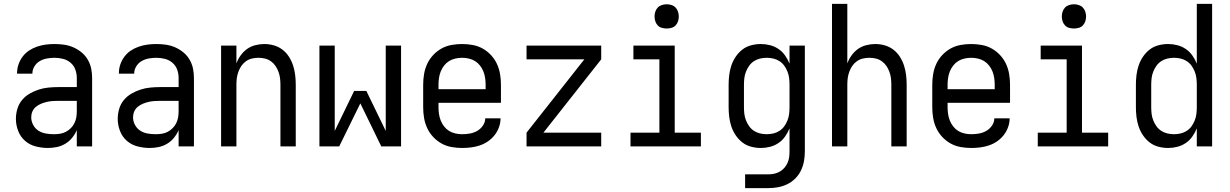

<svg xmlns="http://www.w3.org/2000/svg" viewBox="-20 -755 6340 990"><path d="M227 8Q196 8 164.5 0Q133 -8 109 -29Q85 -50 73.5 -80.5Q62 -111 62 -142Q62 -168 69.5 -193.5Q77 -219 93.5 -239Q110 -259 132.5 -272Q155 -285 179.5 -293Q204 -301 230 -303.5Q256 -306 282 -306H376V-353Q376 -375 368.5 -396Q361 -417 344 -431.5Q327 -446 305 -451.5Q283 -457 261 -457Q242 -457 222.5 -453.5Q203 -450 186 -440.5Q169 -431 158 -413.5Q147 -396 147 -376V-375H68V-378Q68 -401 75.5 -423Q83 -445 97 -463.5Q111 -482 130 -494.5Q149 -507 171 -514.5Q193 -522 215.5 -525Q238 -528 261 -528Q286 -528 310.5 -524.5Q335 -521 358 -511Q381 -501 400.5 -485Q420 -469 432.5 -447.5Q445 -426 450 -402Q455 -378 455 -353V0H376V-84Q367 -63 352 -44.5Q337 -26 317 -14Q297 -2 274 3Q251 8 227 8ZM258 -63Q274 -63 290 -65.5Q306 -68 320 -75.5Q334 -83 345.5 -94.5Q357 -106 364 -120.5Q371 -135 373.5 -150.5Q376 -166 376 -182V-235H282Q266 -235 251 -234Q236 -233 221 -229.5Q206 -226 191.5 -220Q177 -214 165 -204Q153 -194 147 -180Q141 -166 141 -150Q141 -130 151 -111Q161 -92 178.5 -81Q196 -70 216.5 -66.5Q237 -63 258 -63Z M752 8Q721 8 689.5 0Q658 -8 634 -29Q610 -50 598.5 -80.5Q587 -111 587 -142Q587 -168 594.5 -193.5Q602 -219 618.5 -239Q635 -259 657.5 -272Q680 -285 704.5 -293Q729 -301 755 -303.5Q781 -306 807 -306H901V-353Q901 -375 893.5 -396Q886 -417 869 -431.5Q852 -446 830 -451.5Q808 -457 786 -457Q767 -457 747.5 -453.5Q728 -450 711 -440.5Q694 -431 683 -413.5Q672 -396 672 -376V-375H593V-378Q593 -401 600.5 -423Q608 -445 622 -463.5Q636 -482 655 -494.5Q674 -507 696 -514.5Q718 -522 740.5 -525Q763 -528 786 -528Q811 -528 835.5 -524.5Q860 -521 883 -511Q906 -501 925.5 -485Q945 -469 957.5 -447.5Q970 -426 975 -402Q980 -378 980 -353V0H901V-84Q892 -63 877 -44.5Q862 -26 842 -14Q822 -2 799 3Q776 8 752 8ZM783 -63Q799 -63 815 -65.5Q831 -68 845 -75.5Q859 -83 870.5 -94.5Q882 -106 889 -120.5Q896 -135 898.5 -150.5Q901 -166 901 -182V-235H807Q791 -235 776 -234Q761 -233 746 -229.5Q731 -226 716.5 -220Q702 -214 690 -204Q678 -194 672 -180Q666 -166 666 -150Q666 -130 676 -111Q686 -92 703.5 -81Q721 -70 741.5 -66.5Q762 -63 783 -63Z M1120 0V-520H1199V-428Q1207 -450 1221 -469.5Q1235 -489 1254 -502.5Q1273 -516 1296.5 -522Q1320 -528 1343 -528Q1368 -528 1392.5 -521Q1417 -514 1437 -498.5Q1457 -483 1470.5 -461.5Q1484 -440 1491.5 -416.5Q1499 -393 1502 -368Q1505 -343 1505 -318V0H1426V-318Q1426 -335 1424 -351.5Q1422 -368 1416 -384.5Q1410 -401 1400.5 -415Q1391 -429 1377 -439Q1363 -449 1346.5 -453Q1330 -457 1313 -457Q1295 -457 1278.5 -453Q1262 -449 1248 -439Q1234 -429 1224.5 -415Q1215 -401 1209 -384.5Q1203 -368 1201 -351.5Q1199 -335 1199 -318V0Z M1627 0V-520H1706V-80L1806 -286H1869L1969 -80V-520H2048V0H1946L1838 -222L1729 0Z M2363 8Q2335 8 2307.5 3Q2280 -2 2256 -15.5Q2232 -29 2213 -49.5Q2194 -70 2182.5 -95Q2171 -120 2166.5 -147.5Q2162 -175 2162 -202V-318Q2162 -345 2166.5 -372.5Q2171 -400 2182.5 -425Q2194 -450 2213 -470.5Q2232 -491 2256 -504.5Q2280 -518 2307.5 -523Q2335 -528 2362 -528Q2390 -528 2417.5 -523Q2445 -518 2469 -504.5Q2493 -491 2512 -470.5Q2531 -450 2542.5 -425Q2554 -400 2558.5 -372.5Q2563 -345 2563 -318V-225H2241V-202Q2241 -185 2243.5 -167.5Q2246 -150 2252.5 -133.5Q2259 -117 2270 -103Q2281 -89 2295.5 -80Q2310 -71 2327.5 -67Q2345 -63 2363 -63Q2383 -63 2403 -66.5Q2423 -70 2440.5 -80Q2458 -90 2470 -107.5Q2482 -125 2482 -145H2561Q2561 -122 2553 -99.5Q2545 -77 2530.5 -58.5Q2516 -40 2496.5 -26.5Q2477 -13 2455 -5.5Q2433 2 2409.5 5Q2386 8 2363 8ZM2241 -295H2484V-318Q2484 -335 2481.5 -352.5Q2479 -370 2472.5 -386.5Q2466 -403 2455 -417Q2444 -431 2429.5 -440Q2415 -449 2397.5 -453Q2380 -457 2363 -457Q2345 -457 2327.5 -453Q2310 -449 2295.5 -440Q2281 -431 2270 -417Q2259 -403 2252.5 -386.5Q2246 -370 2243.5 -352.5Q2241 -335 2241 -318Z M2695 0V-71L2993 -449H2695V-520H3080V-449L2782 -71H3080V0Z M3231 0V-71H3380V-449H3246V-520H3459V-71H3594V0ZM3417 -608Q3405 -608 3392.5 -611.5Q3380 -615 3371.5 -624Q3363 -633 3359 -645Q3355 -657 3355 -670Q3355 -683 3359 -695Q3363 -707 3371.5 -716Q3380 -725 3392.5 -729Q3405 -733 3418 -733Q3430 -733 3442.5 -729Q3455 -725 3463.5 -716Q3472 -707 3476 -695Q3480 -683 3480 -670Q3480 -657 3476 -645Q3472 -633 3463.5 -624Q3455 -615 3442.5 -611.5Q3430 -608 3417 -608Z M3940 215H3822V144H3940Q3956 144 3971 141Q3986 138 3999.5 130.5Q4013 123 4023.5 111.5Q4034 100 4040.5 85.5Q4047 71 4049 56Q4051 41 4051 25V-93Q4042 -71 4028 -51Q4014 -31 3994 -17.5Q3974 -4 3950.5 2Q3927 8 3903 8Q3878 8 3853 1.5Q3828 -5 3808 -20.5Q3788 -36 3773.5 -57.5Q3759 -79 3751 -103Q3743 -127 3740 -152Q3737 -177 3737 -202V-318Q3737 -343 3740 -368Q3743 -393 3751 -417Q3759 -441 3773.5 -462.5Q3788 -484 3808 -499.5Q3828 -515 3853 -521.5Q3878 -528 3903 -528Q3927 -528 3950.5 -522Q3974 -516 3994 -502.5Q4014 -489 4028 -469Q4042 -449 4051 -427V-520H4130V25Q4130 51 4125.5 76Q4121 101 4110 124Q4099 147 4080.5 165.5Q4062 184 4039 195Q4016 206 3991 210.5Q3966 215 3940 215ZM3933 -63Q3951 -63 3968 -67Q3985 -71 3999.5 -80.5Q4014 -90 4024 -104Q4034 -118 4040.5 -134.5Q4047 -151 4049 -168Q4051 -185 4051 -202V-318Q4051 -335 4049 -352Q4047 -369 4040.5 -385.5Q4034 -402 4024 -416Q4014 -430 3999.5 -439.5Q3985 -449 3968 -453Q3951 -457 3934 -457Q3916 -457 3899 -453Q3882 -449 3867.5 -439.5Q3853 -430 3843 -416Q3833 -402 3826.5 -385.5Q3820 -369 3818 -352Q3816 -335 3816 -318V-202Q3816 -185 3818 -168Q3820 -151 3826.5 -134.5Q3833 -118 3843 -104Q3853 -90 3867.5 -80.5Q3882 -71 3899 -67Q3916 -63 3933 -63Z M4270 0V-735H4349V-428Q4357 -450 4371 -469.5Q4385 -489 4404 -502.5Q4423 -516 4446.5 -522Q4470 -528 4493 -528Q4518 -528 4542.5 -521Q4567 -514 4587 -498.5Q4607 -483 4620.5 -461.5Q4634 -440 4641.5 -416.5Q4649 -393 4652 -368Q4655 -343 4655 -318V0H4576V-318Q4576 -335 4574 -351.5Q4572 -368 4566 -384.5Q4560 -401 4550.5 -415Q4541 -429 4527 -439Q4513 -449 4496.5 -453Q4480 -457 4463 -457Q4445 -457 4428.5 -453Q4412 -449 4398 -439Q4384 -429 4374.5 -415Q4365 -401 4359 -384.5Q4353 -368 4351 -351.5Q4349 -335 4349 -318V0Z M4988 8Q4960 8 4932.5 3Q4905 -2 4881 -15.5Q4857 -29 4838 -49.5Q4819 -70 4807.5 -95Q4796 -120 4791.5 -147.5Q4787 -175 4787 -202V-318Q4787 -345 4791.5 -372.5Q4796 -400 4807.5 -425Q4819 -450 4838 -470.5Q4857 -491 4881 -504.5Q4905 -518 4932.5 -523Q4960 -528 4987 -528Q5015 -528 5042.5 -523Q5070 -518 5094 -504.5Q5118 -491 5137 -470.5Q5156 -450 5167.5 -425Q5179 -400 5183.5 -372.5Q5188 -345 5188 -318V-225H4866V-202Q4866 -185 4868.5 -167.5Q4871 -150 4877.5 -133.5Q4884 -117 4895 -103Q4906 -89 4920.5 -80Q4935 -71 4952.5 -67Q4970 -63 4988 -63Q5008 -63 5028 -66.5Q5048 -70 5065.5 -80Q5083 -90 5095 -107.5Q5107 -125 5107 -145H5186Q5186 -122 5178 -99.5Q5170 -77 5155.5 -58.5Q5141 -40 5121.5 -26.5Q5102 -13 5080 -5.5Q5058 2 5034.5 5Q5011 8 4988 8ZM4866 -295H5109V-318Q5109 -335 5106.5 -352.5Q5104 -370 5097.5 -386.5Q5091 -403 5080 -417Q5069 -431 5054.5 -440Q5040 -449 5022.5 -453Q5005 -457 4988 -457Q4970 -457 4952.5 -453Q4935 -449 4920.5 -440Q4906 -431 4895 -417Q4884 -403 4877.5 -386.5Q4871 -370 4868.5 -352.5Q4866 -335 4866 -318Z M5331 0V-71H5480V-449H5346V-520H5559V-71H5694V0ZM5517 -608Q5505 -608 5492.5 -611.5Q5480 -615 5471.5 -624Q5463 -633 5459 -645Q5455 -657 5455 -670Q5455 -683 5459 -695Q5463 -707 5471.5 -716Q5480 -725 5492.5 -729Q5505 -733 5518 -733Q5530 -733 5542.5 -729Q5555 -725 5563.5 -716Q5572 -707 5576 -695Q5580 -683 5580 -670Q5580 -657 5576 -645Q5572 -633 5563.5 -624Q5555 -615 5542.5 -611.5Q5530 -608 5517 -608Z M6003 8Q5978 8 5953 1.5Q5928 -5 5908 -20.5Q5888 -36 5873.5 -57.5Q5859 -79 5851 -103Q5843 -127 5840 -152Q5837 -177 5837 -202V-318Q5837 -343 5840 -368Q5843 -393 5851 -417Q5859 -441 5873.5 -462.5Q5888 -484 5908 -499.5Q5928 -515 5953 -521.5Q5978 -528 6003 -528Q6027 -528 6050.5 -522Q6074 -516 6094 -502.5Q6114 -489 6128 -469Q6142 -449 6151 -427V-735H6230V0H6151V-93Q6142 -71 6128 -51Q6114 -31 6094 -17.5Q6074 -4 6050.5 2Q6027 8 6003 8ZM6033 -63Q6051 -63 6068 -67Q6085 -71 6099.5 -80.5Q6114 -90 6124 -104Q6134 -118 6140.5 -134.5Q6147 -151 6149 -168Q6151 -185 6151 -202V-318Q6151 -335 6149 -352Q6147 -369 6140.5 -385.5Q6134 -402 6124 -416Q6114 -430 6099.5 -439.5Q6085 -449 6068 -453Q6051 -457 6034 -457Q6016 -457 5999 -453Q5982 -449 5967.5 -439.5Q5953 -430 5943 -416Q5933 -402 5926.5 -385.5Q5920 -369 5918 -352Q5916 -335 5916 -318V-202Q5916 -185 5918 -168Q5920 -151 5926.5 -134.5Q5933 -118 5943 -104Q5953 -90 5967.5 -80.5Q5982 -71 5999 -67Q6016 -63 6033 -63Z"/></svg>

Font: Iosevka Pride
Style: Regular
Weight: 400
Monospace: yes
Designer: Belleve Invis
Foundry: Belleve Invis
Version: Version 30.3.1; ttfautohint (v1.8.4)